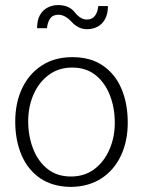

<svg xmlns="http://www.w3.org/2000/svg" viewBox="-20 -723 563 756"><path d="M259 13Q187 12 138.5 -21Q90 -54 65 -112Q40 -170 40 -245Q40 -317 66.5 -374Q93 -431 143.5 -464.5Q194 -498 265 -498Q337 -498 385.5 -464.5Q434 -431 458.5 -373Q483 -315 483 -240Q483 -168 456.5 -111Q430 -54 380 -21Q330 12 259 13ZM259 -28Q313 -28 351.5 -57Q390 -86 411 -134.5Q432 -183 432 -239Q432 -299 412.5 -348.5Q393 -398 356 -427.5Q319 -457 264 -457Q211 -457 172 -428Q133 -399 112 -351Q91 -303 91 -246Q91 -187 110.5 -137Q130 -87 167.5 -57.5Q205 -28 259 -28ZM367 -699Q365 -676 354 -661Q343 -646 322 -646Q309 -646 297 -653.5Q285 -661 274 -675Q263 -689 246.5 -696Q230 -703 209 -703Q187 -703 168 -693.5Q149 -684 137.5 -664Q126 -644 126 -612H165Q167 -635 177.5 -650Q188 -665 210 -665Q223 -665 236 -658Q249 -651 262 -637Q275 -623 290 -615.5Q305 -608 322 -608Q345 -608 363.5 -617.5Q382 -627 393.5 -647.5Q405 -668 405 -699Z"/></svg>

Font: Catamaran Thin
Style: Regular
Weight: 100
Designer: Pria Ravichandran
Version: Version 2.000